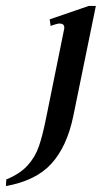

<svg xmlns="http://www.w3.org/2000/svg" viewBox="-53 -493 363 645"><path d="M-32 110Q14 91 39.5 63Q65 35 77.5 -1Q90 -37 102 -97L162 -393Q163 -396 163 -400Q163 -414 147 -414Q139 -414 117 -406L114 -428L245 -473H269L193 -102Q172 -1 120 56.5Q68 114 -33 132Z"/></svg>

Font: Taviraj
Style: Italic
Weight: 400
Italic angle: -12°
Designer: Katatrad Team
Foundry: CadsonDemak
Version: Version 1.001